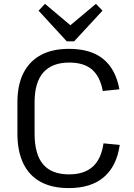

<svg xmlns="http://www.w3.org/2000/svg" viewBox="-20 -959 688 987"><path d="M333.1 7.9Q248.2 7.9 189.3 -23.8Q130.5 -55.6 100 -118.4Q69.5 -181.3 69.5 -271.9V-433.5Q69.5 -522.4 100.4 -583.4Q131.3 -644.4 190.2 -676.2Q249.2 -707.9 334.1 -707.9Q447 -707.9 510.9 -655.6Q574.8 -603.3 593.8 -500L508.5 -491.2Q494.3 -566.3 452.5 -601.9Q410.7 -637.4 336.2 -637.4Q248.2 -637.4 203 -586.8Q157.8 -536.2 157.8 -432.4V-272.9Q157.8 -165.6 201.7 -114.1Q245.5 -62.6 335.4 -62.6Q412.5 -62.6 456.6 -102.1Q500.7 -141.6 512.1 -222.1L595.5 -214.1Q580.2 -105.6 514.4 -48.9Q448.7 7.9 333.1 7.9ZM506.9 -904.2 361.2 -746.6H323.1L178.3 -904.2L211.2 -939.3L363.3 -811.1H320.2L473.2 -939.3Z"/></svg>

Font: Pathway Extreme 8pt Thin 12pt
Style: Regular
Weight: 100
Version: Version 1.001;gftools[0.9.26]